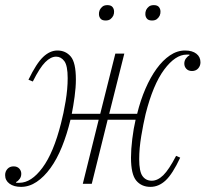

<svg xmlns="http://www.w3.org/2000/svg" viewBox="-28 -717 802 749"><path d="M54 12Q26 12 9 -0.5Q-8 -13 -8 -34Q-8 -48 1 -58Q10 -68 25 -68Q39 -68 47 -59.5Q55 -51 55 -39Q55 -28 49 -19.5Q43 -11 35 -7V-4H48Q94 -4 137.5 -62.5Q181 -121 210 -236Q220 -274 228 -322Q236 -370 236 -412Q236 -461 223 -478.5Q210 -496 191 -496Q170 -496 148.5 -474.5Q127 -453 100 -399L83 -406Q114 -470 140.5 -495Q167 -520 196 -520Q228 -520 248 -496.5Q268 -473 268 -407Q268 -376 263 -339.5Q258 -303 252 -273H363L422 -508H457L398 -273H507Q520 -326 539.5 -371Q559 -416 583 -449Q607 -482 635 -501Q663 -520 694 -520Q722 -520 738 -507.5Q754 -495 754 -474Q754 -460 745 -450Q736 -440 721 -440Q707 -440 699 -448.5Q691 -457 691 -469Q691 -480 697 -488.5Q703 -497 711 -501V-504H700Q656 -504 612.5 -445.5Q569 -387 540 -272Q531 -234 523 -186Q515 -138 515 -96Q515 -48 528 -30Q541 -12 564 -12Q587 -12 609 -33.5Q631 -55 659 -109L675 -102Q645 -38 618 -13Q591 12 559 12Q524 12 503.5 -12.5Q483 -37 483 -102Q483 -134 488 -175Q493 -216 501 -250H392L330 0H295L357 -250H247Q233 -192 213.5 -144Q194 -96 169 -61.5Q144 -27 115 -7.5Q86 12 54 12ZM384 -637Q370 -637 364 -644.5Q358 -652 358 -662Q358 -666 358.5 -669.5Q359 -673 361 -678Q365 -686 372 -691.5Q379 -697 391 -697Q405 -697 411 -689.5Q417 -682 417 -672Q417 -668 416.5 -664.5Q416 -661 414 -656Q410 -648 403 -642.5Q396 -637 384 -637ZM565 -637Q551 -637 545 -644.5Q539 -652 539 -662Q539 -666 539.5 -669.5Q540 -673 542 -678Q546 -686 553 -691.5Q560 -697 572 -697Q586 -697 592 -689.5Q598 -682 598 -672Q598 -668 597.5 -664.5Q597 -661 595 -656Q591 -648 584 -642.5Q577 -637 565 -637Z"/></svg>

Font: IBM Plex Serif ExtraLight
Style: Italic
Weight: 200
Italic angle: -14°
Designer: Mike Abbink, Paul van der Laan, Pieter van Rosmalen
Foundry: Bold Monday
Version: Version 2.5